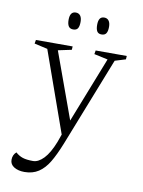

<svg xmlns="http://www.w3.org/2000/svg" viewBox="-85 -627 648 870"><g transform="rotate(10 239.0 -192.0)"><path d="M242.7 25.9 403.8 -383.3 453.1 -398.4 454.1 -414.1H311L308.1 -397L371.1 -383.3L252.4 -81.5L142.1 -385.3L204.1 -398.4L205.1 -414.1H36.1L33.2 -397L93.8 -383.3L225.6 -12.2L212.9 23.4Q191.9 77.1 167.2 102.8Q142.6 128.4 118.2 128.4Q88.4 128.4 70.6 122.6Q52.7 116.7 37.6 103Q21.5 116.7 21.5 139.6Q21.5 160.6 40.5 172.4Q59.6 184.1 88.4 184.1Q126 184.1 153.1 166.3Q180.2 148.4 200.4 114.7Q220.7 81.1 242.7 25.9ZM221.2 -529.8Q221.2 -548.3 213.9 -558.1Q206.5 -567.9 192.9 -567.9Q166 -567.9 166 -529.8Q166 -510.3 172.6 -500.2Q179.2 -490.2 193.8 -490.2Q209 -490.2 215.1 -500Q221.2 -509.8 221.2 -529.8ZM352.1 -529.8Q352.1 -548.3 344.7 -558.1Q337.4 -567.9 323.7 -567.9Q310.1 -567.9 303.7 -558.3Q297.4 -548.8 297.4 -529.8Q297.4 -510.3 303.5 -500.2Q309.6 -490.2 324.2 -490.2Q339.4 -490.2 345.7 -500Q352.1 -509.8 352.1 -529.8Z"/></g></svg>

Font: Neuton ExtraLight
Style: Regular
Weight: 275
Designer: Brian M Zick
Foundry: Brian M Zick
Version: Version 1.560